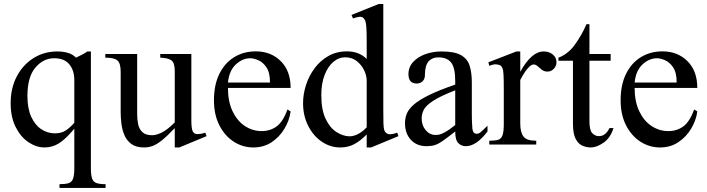

<svg xmlns="http://www.w3.org/2000/svg" viewBox="-20 -715 3499 950"><path d="M274.4 214.8V196.3Q303.2 196.3 319.1 191.4Q335 186.5 341.3 169.4Q347.7 152.3 347.7 115.7V-78.1Q303.7 -25.4 271 -5.4Q238.3 14.6 200.7 14.6Q159.7 14.6 121.1 -11.2Q82.5 -37.1 57.6 -86.2Q32.7 -135.3 32.7 -204.6Q32.7 -279.3 63.2 -337.2Q93.8 -395 146 -427.7Q198.2 -460.4 263.7 -460.4Q291.5 -460.4 315.4 -453.6Q339.4 -446.8 356 -429.7Q370.6 -437 385.3 -444.3Q399.9 -451.7 412.1 -460.4H429.7V115.7Q429.7 149.9 435.3 167.2Q440.9 184.6 456.8 190.4Q472.7 196.3 502.4 196.3V214.8ZM251.5 -55.2Q282.7 -55.2 304 -68.6Q325.2 -82 347.7 -107.4V-318.8Q347.7 -366.7 323 -396.7Q298.3 -426.8 248 -426.8Q194.3 -426.8 155 -380.6Q115.7 -334.5 115.7 -239.7Q115.7 -178.2 134.5 -137.2Q153.3 -96.2 184.3 -75.7Q215.3 -55.2 251.5 -55.2Z M1002.4 -41.5 867.2 14.6H844.7V-81.1Q807.1 -41.5 781.5 -21Q755.9 -0.5 735.4 7.1Q714.8 14.6 692.9 14.6Q653.8 14.6 630.6 -2.2Q607.4 -19 595.9 -45.7Q584.5 -72.3 580.8 -102.5Q577.1 -132.8 577.1 -159.7V-359.9Q577.1 -403.3 560.3 -416.5Q543.5 -429.7 501 -429.7V-447.8H658.7V-148.4Q658.7 -122.6 663.8 -99.1Q668.9 -75.7 685.1 -60.8Q701.2 -45.9 732.9 -45.9Q752.9 -45.9 780.3 -59.1Q807.6 -72.3 844.7 -109.4V-363.8Q844.7 -404.3 827.9 -416.5Q811 -428.7 772.9 -429.7V-447.8H926.8V-118.7Q926.8 -78.6 933.8 -64.9Q940.9 -51.3 957 -51.3Q963.9 -51.3 974.4 -53Q984.9 -54.7 995.6 -58.6Z M1402.3 -173.3 1418 -163.6Q1412.1 -119.6 1387.9 -78.9Q1363.8 -38.1 1324.5 -11.7Q1285.2 14.6 1233.9 14.6Q1181.2 14.6 1136.7 -13.9Q1092.3 -42.5 1065.4 -95Q1038.6 -147.5 1038.6 -218.8Q1038.6 -294.9 1065.2 -349.1Q1091.8 -403.3 1138.7 -432.1Q1185.5 -460.9 1246.1 -460.9Q1320.3 -460.9 1369.1 -412.6Q1418 -364.3 1418 -279.8H1107.9Q1107.9 -212.9 1130.4 -165.3Q1152.8 -117.7 1190.2 -92.5Q1227.5 -67.4 1271 -66.4Q1314.5 -65.4 1347.2 -88.4Q1379.9 -111.3 1402.3 -173.3ZM1107.9 -306.6H1315.9Q1315.9 -356 1298.3 -381.8Q1280.8 -407.7 1257.8 -417.2Q1234.9 -426.8 1218.8 -426.8Q1179.7 -426.8 1146.7 -396Q1113.8 -365.2 1107.9 -306.6Z M1951.7 -41.5 1816.4 14.6H1794.4V-49.8Q1764.2 -18.6 1733.4 -2Q1702.6 14.6 1663.6 14.6Q1614.3 14.6 1572.3 -13.9Q1530.3 -42.5 1504.9 -92.3Q1479.5 -142.1 1479.5 -205.1Q1479.5 -248.5 1493.9 -293.7Q1508.3 -338.9 1536.1 -376.7Q1564 -414.6 1604.5 -437.7Q1645 -460.9 1696.8 -460.9Q1756.8 -460.9 1794.4 -423.3V-506.3Q1794.4 -556.2 1792.7 -579.1Q1791 -602.1 1787.8 -610.6Q1784.7 -619.1 1779.3 -625Q1771 -633.3 1758.3 -631.8Q1745.6 -630.4 1726.6 -624L1719.2 -641.1L1854 -695.3H1876.5V-177.2Q1876.5 -129.9 1877.2 -105.7Q1877.9 -81.5 1881.1 -71.5Q1884.3 -61.5 1891.6 -56.6Q1906.2 -43.9 1945.3 -58.6ZM1794.4 -85V-315.9Q1794.4 -340.3 1782 -366.7Q1769.5 -393.1 1746.3 -411.9Q1723.1 -430.7 1690.9 -431.2Q1658.2 -432.6 1630.6 -409.9Q1603 -387.2 1586.4 -344.7Q1569.8 -302.2 1569.8 -244.1Q1569.8 -171.9 1591.1 -127.2Q1612.3 -82.5 1644.3 -62Q1676.3 -41.5 1708 -40.5Q1751.5 -40.5 1794.4 -85Z M2392.1 -92.8V-64.5Q2336.9 8.3 2284.7 8.3Q2263.2 8.3 2247.8 -6.8Q2232.4 -22 2232.4 -64.5Q2193.4 -33.7 2170.9 -18.1Q2148.4 -2.4 2131.3 2.9Q2114.3 8.3 2090.3 8.3Q2042.5 8.3 2013.2 -22.9Q1983.9 -54.2 1983.9 -106Q1983.9 -130.9 1993.2 -153.3Q2002.4 -175.8 2028.3 -198.2Q2054.2 -220.7 2103.5 -244.9Q2152.8 -269 2232.4 -296.4V-314.9Q2232.4 -379.9 2212.2 -405.5Q2191.9 -431.2 2148.9 -431.2Q2118.7 -431.2 2101.1 -411.9Q2083.5 -392.6 2082.5 -347.7Q2083.5 -326.2 2072 -314Q2060.5 -301.8 2042 -301.8Q2001 -301.8 2001 -348.1Q2001 -383.3 2024.2 -408.4Q2047.4 -433.6 2084.7 -447Q2122.1 -460.4 2164.6 -460.4Q2229.5 -460.4 2261.5 -441.9Q2293.5 -423.3 2304 -389.2Q2314.5 -355 2314.5 -307.6V-155.8Q2314.5 -124 2315.7 -104Q2316.9 -84 2317.4 -77.1Q2320.8 -53.2 2338.4 -53.2Q2348.6 -53.2 2356.4 -59.6Q2364.3 -65.9 2392.1 -92.8ZM2232.4 -96.2V-268.1Q2157.2 -238.8 2121.8 -215.3Q2086.4 -191.9 2076.4 -171.1Q2066.4 -150.4 2066.4 -128.9Q2066.4 -94.7 2086.2 -71Q2106 -47.4 2134.3 -47.4Q2153.3 -45.9 2177.5 -58.6Q2201.7 -71.3 2232.4 -96.2Z M2669.9 -460.4Q2697.3 -460.4 2715.3 -445.3Q2733.4 -430.2 2733.4 -406.7Q2733.4 -389.2 2720.5 -375Q2707.5 -360.8 2689 -360.8Q2672.9 -360.8 2661.4 -369.6Q2649.9 -378.4 2640.4 -387.2Q2630.9 -396 2620.1 -396Q2607.4 -396 2590.1 -375.5Q2572.8 -355 2554.2 -319.3V-104Q2554.2 -61 2569.8 -39.8Q2585.4 -18.6 2633.3 -18.6V0H2400.9V-18.6Q2428.7 -18.6 2444.3 -23.2Q2460 -27.8 2466.3 -45.4Q2472.7 -63 2472.7 -101.1V-274.4Q2472.7 -321.8 2471.4 -344.2Q2470.2 -366.7 2467 -375.2Q2463.9 -383.8 2458.5 -389.6Q2447.3 -396 2434.3 -396.7Q2421.4 -397.5 2400.9 -389.2L2396.5 -406.7L2535.2 -460.4H2554.2V-359.9Q2609.9 -460.4 2669.9 -460.4Z M2903.3 14.6Q2882.3 14.6 2861.8 5.9Q2841.3 -2.9 2828.1 -28.3Q2814.9 -53.7 2814.9 -104V-414.6H2743.2V-429.7Q2790.5 -446.8 2825 -494.9Q2859.4 -543 2881.8 -595.2H2896.5V-447.8H3001.5V-414.6H2896.5V-115.7Q2896.5 -72.3 2909.4 -57.4Q2922.4 -42.5 2940.9 -41.5Q2959.5 -40.5 2973.1 -51.5Q2986.8 -62.5 2995.6 -81.5H3015.6Q3000.5 -32.7 2966.3 -9Q2932.1 14.6 2903.3 14.6Z M3414.6 -173.3 3430.2 -163.6Q3424.3 -119.6 3400.1 -78.9Q3376 -38.1 3336.7 -11.7Q3297.4 14.6 3246.1 14.6Q3193.4 14.6 3148.9 -13.9Q3104.5 -42.5 3077.6 -95Q3050.8 -147.5 3050.8 -218.8Q3050.8 -294.9 3077.4 -349.1Q3104 -403.3 3150.9 -432.1Q3197.8 -460.9 3258.3 -460.9Q3332.5 -460.9 3381.3 -412.6Q3430.2 -364.3 3430.2 -279.8H3120.1Q3120.1 -212.9 3142.6 -165.3Q3165 -117.7 3202.4 -92.5Q3239.7 -67.4 3283.2 -66.4Q3326.7 -65.4 3359.4 -88.4Q3392.1 -111.3 3414.6 -173.3ZM3120.1 -306.6H3328.1Q3328.1 -356 3310.5 -381.8Q3293 -407.7 3270 -417.2Q3247.1 -426.8 3231 -426.8Q3191.9 -426.8 3158.9 -396Q3126 -365.2 3120.1 -306.6Z"/></svg>

Font: Awami Nastaliq
Style: Regular
Weight: 400
Designer: Peter Martin, SIL International
Foundry: SIL International
Version: Version 3.100